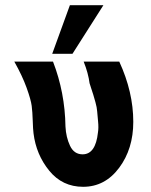

<svg xmlns="http://www.w3.org/2000/svg" viewBox="-20 -709 582 739"><path d="M181 -502 249 -689H378L259 -502ZM35 -472H184Q230 -353 232 -222Q234 -181 249.5 -148Q265 -115 298 -115Q348 -115 357 -199Q360 -217 357.5 -241.5Q355 -266 354 -280.5Q353 -295 347.5 -315Q342 -335 339 -344.5Q336 -354 331 -369Q326 -384 325 -388V-387Q320 -427 302 -472H439Q493 -355 493 -240Q493 -136 438.5 -63Q384 10 300 10Q220 10 169.5 -52Q119 -114 109 -196Q107 -211 106 -244.5Q105 -278 102 -301.5Q99 -325 82.5 -371Q66 -417 35 -472Z"/></svg>

Font: Coval
Style: Bold
Weight: 700
Foundry: Context Ltd
Version: Version 001.000